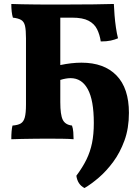

<svg xmlns="http://www.w3.org/2000/svg" viewBox="-20 -699 706 968"><path d="M37 3Q37 -43 43 -66Q70 -68 84.5 -76.5Q99 -85 105 -107Q111 -129 111 -172V-506Q111 -548 106 -569Q101 -590 86.5 -598.5Q72 -607 45 -610Q41 -623 39 -640.5Q37 -658 37 -679Q58 -678 90 -677.5Q122 -677 157.5 -676.5Q193 -676 225.5 -676Q258 -676 281 -676Q391 -676 453.5 -677Q516 -678 554 -679Q555 -654 557.5 -622.5Q560 -591 564.5 -560Q569 -529 575 -506Q559 -499 538.5 -494.5Q518 -490 488 -490Q483 -524 469.5 -551.5Q456 -579 426.5 -594.5Q397 -610 344 -610H284V-371Q341 -383 391 -383Q505 -383 567.5 -318.5Q630 -254 630 -130Q630 -52 607.5 9.5Q585 71 550.5 117.5Q516 164 477.5 197Q439 230 406 249Q371 231 365 187Q397 144 416 105Q435 66 444 22Q453 -22 453 -79Q453 -194 422.5 -249.5Q392 -305 336 -305Q313 -305 284 -296V-184Q284 -120 296.5 -95Q309 -70 343 -66Q348 -52 349.5 -33Q351 -14 351 3Q331 1 293 0.5Q255 0 215 0Q187 0 153.5 0.5Q120 1 88.5 1.5Q57 2 37 3Z"/></svg>

Font: Vollkorn ExtraBold
Style: Regular
Weight: 800
Designer: Friedrich Althausen
Foundry: Friedrich Althausen
Version: Version 5.000; ttfautohint (v1.8.3)